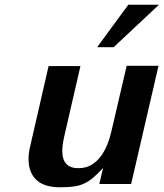

<svg xmlns="http://www.w3.org/2000/svg" viewBox="-20 -780 694 814"><path d="M101 -106Q101 -132 108 -160L186 -500H321L252 -200Q244 -163 244 -140Q244 -67 312 -67Q344 -67 367.5 -81Q391 -95 407.5 -117.5Q424 -140 435 -167.5Q446 -195 452 -222L517 -501H652L536 0H401L417 -68Q395 -44 376.5 -28Q358 -12 338 -2.5Q318 7 294 10.5Q270 14 235 14Q167 14 134 -17.5Q101 -49 101 -106ZM462 -580H392L524 -760H654Z"/></svg>

Font: Perun
Style: Bold Italic
Weight: 700
Italic angle: -12°
Foundry: Copyright (c) Stefan Peev, Context Ltd, 2016
Version: Version 1.027